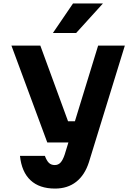

<svg xmlns="http://www.w3.org/2000/svg" viewBox="-20 -881 790 1120"><path d="M46.7 -614.9H215.3L376.9 -173.8H472.2L435.5 -50H255.8ZM708.2 -614.9 498.9 64.5Q474.7 140.3 424.5 179.6Q374.3 219 301 219Q209.9 219 158.1 170.5Q106.2 122.1 96.5 28.2H241.8Q252.1 56.3 265.3 69.1Q278.4 81.8 299.5 81.8Q320 81.8 333.3 67.2Q346.6 52.6 357.3 20.8L552.4 -614.9ZM288.6 -688.5 405.9 -860.8H580.5L424.2 -688.5Z"/></svg>

Font: Martian Mono SemiExpanded
Style: Regular
Weight: 400
Width: 6
Monospace: yes
Designer: Roman Shamin
Foundry: Evil Martians
Version: Version 1.000